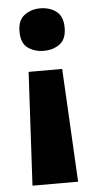

<svg xmlns="http://www.w3.org/2000/svg" viewBox="-53 -587 394 792"><g transform="rotate(-5 144.0 -191.0)"><path d="M74 -297H213L238 172H49ZM238 -466Q238 -418 210.5 -398Q183 -378 144 -378Q107 -378 79 -397.5Q51 -417 51 -466Q51 -513 79 -533.5Q107 -554 144 -554Q183 -554 210.5 -533.5Q238 -513 238 -466Z"/></g></svg>

Font: Noto Sans Thai ExtraBold
Style: Regular
Weight: 800
Version: Version 2.001